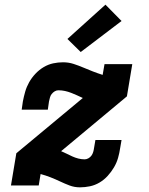

<svg xmlns="http://www.w3.org/2000/svg" viewBox="-20 -795 640 823"><path d="M323 8Q299 8 278 0Q257 -8 237 -17.5Q217 -27 196.5 -35Q176 -43 154 -49L146 0H27L50 -138L335 -375Q322 -381 310 -386.5Q298 -392 285 -397Q272 -402 258.5 -405Q245 -408 230 -408Q222 -408 214.5 -403.5Q207 -399 201.5 -392Q196 -385 194 -376.5Q192 -368 190 -360L185 -325H73L78 -360Q82 -381 88 -402Q94 -423 105 -442.5Q116 -462 132 -479Q148 -496 167.5 -507.5Q187 -519 208 -523.5Q229 -528 250 -528Q274 -528 295.5 -521Q317 -514 337 -505.5Q357 -497 377.5 -489Q398 -481 420 -474L428 -520H547L524 -382L242 -147Q254 -142 266 -136Q278 -130 290 -124.5Q302 -119 315.5 -115.5Q329 -112 343 -112Q351 -112 359 -116.5Q367 -121 372 -128Q377 -135 379.5 -143.5Q382 -152 383 -160L389 -195H501L495 -160Q492 -139 486 -118Q480 -97 468.5 -77.5Q457 -58 441.5 -41Q426 -24 406.5 -12.5Q387 -1 365.5 3.5Q344 8 323 8ZM326 -572 269 -628 432 -775 501 -705Z"/></svg>

Font: Iosevka Etoile Heavy
Style: Italic
Weight: 900
Italic angle: -9°
Designer: Belleve Invis
Foundry: Belleve Invis
Version: Version 22.1.2; ttfautohint (v1.8.4)